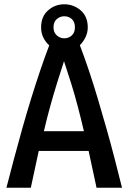

<svg xmlns="http://www.w3.org/2000/svg" viewBox="-20 -877 600 897"><path d="M10 0Q27 -66 45.5 -135.5Q64 -205 84 -276Q104 -347 125 -415Q146 -483 167.5 -546.5Q189 -610 210 -665Q194 -679 183 -700.5Q172 -722 172 -749Q172 -800 204.5 -828.5Q237 -857 280 -857Q324 -857 357 -828.5Q390 -800 390 -749Q390 -724 379 -702Q368 -680 353 -666Q374 -611 395.5 -547Q417 -483 437.5 -414Q458 -345 478 -274.5Q498 -204 516 -134Q534 -64 550 0H431L394 -172H161L124 0ZM185 -264H372Q358 -324 343 -381Q328 -438 311.5 -490.5Q295 -543 279 -591Q263 -542 246.5 -489Q230 -436 214.5 -380Q199 -324 185 -264ZM280 -698Q301 -698 315.5 -711.5Q330 -725 330 -749Q330 -775 315.5 -788Q301 -801 280 -801Q261 -801 245.5 -788Q230 -775 230 -749Q230 -725 245.5 -711.5Q261 -698 280 -698Z"/></svg>

Font: Ubuntu Sans Mono Medium
Style: Regular
Weight: 500
Monospace: yes
Designer: Dalton Maag Ltd
Foundry: Dalton Maag Ltd
Version: Version 1.006